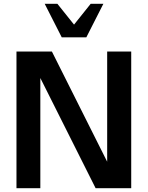

<svg xmlns="http://www.w3.org/2000/svg" viewBox="-20 -994 779 1014"><path d="M673 0V-722H546V-140L254 -722H67V0H193V-582L485 0ZM306 -797H436L526 -974H459L371 -864L283 -974H216Z"/></svg>

Font: Perun SemiBold
Style: Regular
Weight: 600
Foundry: Copyright (c) Stefan Peev, Context Ltd, 2016
Version: Version 1.089